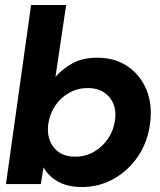

<svg xmlns="http://www.w3.org/2000/svg" viewBox="-20 -740 642 772"><path d="M310 12Q253 12 214 -9.5Q175 -31 155 -67L144 0H4L105 -720H246L203 -431Q231 -463 271.5 -485.5Q312 -508 372 -508Q442 -508 493.5 -473Q545 -438 569.5 -377.5Q594 -317 583 -240Q573 -167 534 -110Q495 -53 436.5 -20.5Q378 12 310 12ZM282 -110Q323 -110 356.5 -129Q390 -148 413 -180.5Q436 -213 442 -254Q451 -312 420 -349Q389 -386 333 -386Q293 -386 258.5 -367Q224 -348 202 -315Q180 -282 174 -241Q167 -184 196.5 -147Q226 -110 282 -110Z"/></svg>

Font: Host Grotesk ExtraBold
Style: Italic
Weight: 800
Italic angle: -8°
Designer: Doğukan Karapınar
Foundry: Element Type
Version: Version 1.003; ttfautohint (v1.8.4.7-5d5b)